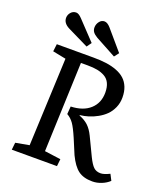

<svg xmlns="http://www.w3.org/2000/svg" viewBox="-167 -1045 1018 1174"><g transform="rotate(20 342.5 -458.5)"><path d="M436 -749 301.8 -821.8Q281.7 -833.5 272.2 -846.2Q262.7 -858.9 263.2 -877.9Q264.2 -898.4 277.1 -914.8Q290 -931.2 309.1 -931.2Q328.1 -931.2 349.1 -907.2L459 -778.8ZM257.8 -749 121.1 -815.9Q78.6 -837.4 80.1 -874Q81.1 -893.1 94.5 -908Q107.9 -922.9 127.9 -922.9Q144.5 -922.9 166 -899.9L279.8 -779.8ZM292 -371.1Q372.1 -374 417 -414.8Q461.9 -455.6 461.9 -522.9Q461.9 -558.6 450.4 -583Q439 -607.4 416.5 -620.1Q394 -632.8 367.2 -637.9Q340.3 -643.1 303.2 -643.1H259.8L237.8 -61L342.8 -46.9L337.9 0H43.9L48.8 -46.9L137.2 -63L162.1 -634.8L76.2 -651.9L82 -700.2H321.8Q368.2 -700.2 405.3 -695.1Q442.4 -689.9 473.9 -677.7Q505.4 -665.5 526.4 -646.2Q547.4 -627 559.1 -597.9Q570.8 -568.8 570.8 -530.8Q570.8 -495.1 557.4 -464.6Q543.9 -434.1 522.7 -413.1Q501.5 -392.1 473.4 -376.5Q445.3 -360.8 417.5 -352.3Q389.6 -343.8 361.8 -340.8V-337.9Q398.9 -323.7 421.6 -302Q444.3 -280.3 461.9 -244.1L519 -125Q539.6 -83 556.9 -66.4Q574.2 -49.8 603 -49.8Q624 -49.8 661.1 -67.9L681.2 -28.8Q660.6 -9.3 631.3 2.4Q602.1 14.2 571.8 14.2Q514.2 14.2 480 -11.5Q445.8 -37.1 416 -99.1L375 -196.8Q349.6 -255.9 331.8 -281Q314 -306.2 288.1 -320.8Z"/></g></svg>

Font: Literata Book Medium
Style: Italic
Weight: 500
Italic angle: -3°
Designer: Latin by Veronika Burian and Jose Scaglione. Greek by Irene Vlachou. Cyrillic by Vera Evstafieva
Foundry: TypeTogether
Version: Version 1.003;PS 001.003;hotconv 1.0.88;makeotf.lib2.5.64775